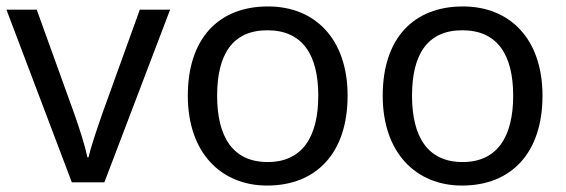

<svg xmlns="http://www.w3.org/2000/svg" viewBox="-20 -566 1758 596"><path d="M203 0H304L508 -536H414L300 -220C285 -177 262 -111 255 -78H251C245 -111 224 -176 208 -220L94 -536H0Z M1059 -269C1059 -446 957 -546 812 -546C658 -546 563 -446 563 -269C563 -91 667 10 809 10C962 10 1059 -91 1059 -269ZM654 -269C654 -396 701 -472 810 -472C919 -472 968 -396 968 -269C968 -142 919 -63 811 -63C702 -63 654 -142 654 -269Z M1664 -269C1664 -446 1562 -546 1417 -546C1263 -546 1168 -446 1168 -269C1168 -91 1272 10 1414 10C1567 10 1664 -91 1664 -269ZM1259 -269C1259 -396 1306 -472 1415 -472C1524 -472 1573 -396 1573 -269C1573 -142 1524 -63 1416 -63C1307 -63 1259 -142 1259 -269Z"/></svg>

Font: Noto Sans Sinhala UI
Style: Regular
Weight: 400
Designer: Jelle Bosma - Monotype Design Team
Foundry: Monotype Imaging Inc.
Version: Version 2.006